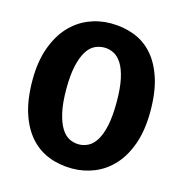

<svg xmlns="http://www.w3.org/2000/svg" viewBox="-99 -732 793 834"><g transform="rotate(15 297.5 -315.5)"><path d="M299 -642Q356 -642 404.5 -623.5Q453 -605 488 -565.5Q523 -526 543 -464.5Q563 -403 563 -317Q563 -233 541.5 -171Q520 -109 483 -68.5Q446 -28 398 -8.5Q350 11 298 11Q241 11 192.5 -8Q144 -27 108.5 -67Q73 -107 53 -169Q33 -231 33 -317Q33 -399 55 -460.5Q77 -522 113.5 -562Q150 -602 198 -622Q246 -642 299 -642ZM185 -317Q185 -254 194.5 -212Q204 -170 219.5 -144.5Q235 -119 255.5 -108.5Q276 -98 299 -98Q321 -98 341.5 -108.5Q362 -119 377.5 -144.5Q393 -170 402 -212Q411 -254 411 -317Q411 -380 402 -421.5Q393 -463 377.5 -487.5Q362 -512 341.5 -522.5Q321 -533 299 -533Q276 -533 255.5 -523Q235 -513 219.5 -488Q204 -463 194.5 -421.5Q185 -380 185 -317Z"/></g></svg>

Font: Mukta Vaani ExtraBold
Style: Regular
Weight: 800
Designer: Noopur Datye, Girish Dalvi, Yashodeep Gholap, Pallavi Karambelkar
Foundry: Ek Type
Version: Version 2.538;PS 1.000;hotconv 16.6.51;makeotf.lib2.5.65220;